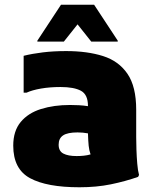

<svg xmlns="http://www.w3.org/2000/svg" viewBox="-20 -780 656 812"><path d="M316 12Q178 12 107 -26.5Q36 -65 36 -164Q36 -226 67.5 -264Q99 -302 153.5 -319Q208 -336 276 -336Q295 -336 314 -335Q333 -334 352 -331V-332Q352 -380 322.5 -396Q293 -412 236 -412Q191 -412 153.5 -405.5Q116 -399 92 -388H80V-544Q116 -553 161 -558.5Q206 -564 260 -564Q349 -564 415.5 -543Q482 -522 519 -468Q556 -414 556 -316V-200Q556 -178 557 -147.5Q558 -117 560.5 -87.5Q563 -58 568 -40L564 -32Q510 -13 449 -0.5Q388 12 316 12ZM228 -168Q228 -141 248 -130.5Q268 -120 304 -120Q319 -120 334 -121.5Q349 -123 363 -127Q357 -144 355 -163.5Q353 -183 352 -216Q330 -220 308 -220Q266 -220 247 -207.5Q228 -195 228 -168ZM138 -604V-608L238 -760H378L478 -608V-604H366L308 -677L250 -604Z"/></svg>

Font: Kufam Black
Style: Regular
Weight: 900
Designer: Wael Morcos, Artur Schmal
Foundry: Original Type
Version: Version 1.301; ttfautohint (v1.8.3)